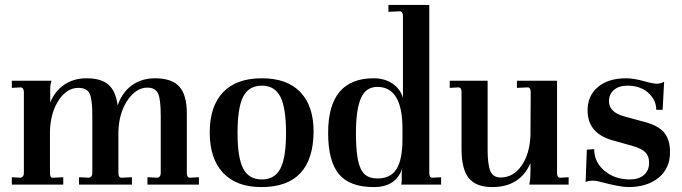

<svg xmlns="http://www.w3.org/2000/svg" viewBox="-20 -750 2772 780"><path d="M28 0V-30L64 -28Q77 -31 77 -47V-375Q77 -394 64 -395L28 -393V-422H189Q184 -405 184 -388V-333Q202 -379 240.5 -405.5Q279 -432 332 -432Q390 -432 420 -406.5Q450 -381 458 -322Q477 -376 516.5 -404Q556 -432 610 -432Q678 -432 708.5 -398Q739 -364 739 -290V-47Q739 -28 752 -28L788 -30V0H579V-30L620 -28Q633 -31 633 -47V-280Q633 -347 622 -371Q610 -394 579 -394Q533 -394 498 -342.5Q463 -291 461 -214V-47Q461 -28 474 -28L516 -30V0H301V-30L342 -28Q355 -31 355 -47V-281Q355 -347 344 -370Q333 -393 298 -393Q253 -393 220 -345Q187 -297 183 -223V-47Q183 -37 186 -32Q189 -27 196 -28L237 -30V0Z M1042 10Q940 10 886 -48Q832 -106 832 -212Q832 -318 886 -375Q940 -432 1044 -432Q1147 -432 1200.5 -375.5Q1254 -319 1254 -215Q1252 10 1042 10ZM1044 -21Q1096 -21 1119 -65Q1142 -109 1142 -210Q1142 -312 1119 -357Q1096 -402 1044 -402Q991 -402 968 -357.5Q945 -313 945 -210Q945 -109 968 -65Q991 -21 1044 -21Z M1499 10Q1400 10 1356.5 -43Q1313 -96 1313 -210Q1313 -432 1498 -432Q1543 -432 1575 -410Q1607 -388 1617 -352V-684Q1617 -704 1604 -704L1558 -702V-730H1724V-47Q1724 -28 1737 -28L1772 -30V0H1610Q1612 -10 1612 -16V-38Q1612 -52 1613 -57Q1614 -61 1614 -65Q1588 10 1499 10ZM1514 -25Q1567 -25 1591 -63.5Q1615 -102 1615 -185V-227Q1615 -397 1513 -397Q1466 -397 1446 -350.5Q1426 -304 1426 -210Q1426 -143 1434 -101Q1442 -61 1460.5 -43Q1479 -25 1514 -25Z M1980 10Q1914 10 1884.5 -26.5Q1855 -63 1855 -144V-376Q1855 -395 1842 -395L1807 -393V-422H1961V-141Q1961 -82 1972 -55Q1983 -29 2014 -29Q2065 -29 2098.5 -76.5Q2132 -124 2135 -201L2136 -375Q2136 -395 2124 -395L2080 -393V-422H2243V-47Q2243 -28 2256 -28L2290 -30V0H2130Q2135 -15 2135 -60V-87Q2092 10 1980 10Z M2532 10Q2499 10 2416 -12Q2403 -16 2389 -16Q2368 -16 2359 -10L2364 -142L2394 -144Q2394 -91 2436 -56Q2478 -21 2539 -21Q2575 -21 2596 -39Q2617 -57 2617 -89Q2617 -116 2601.5 -131.5Q2586 -147 2550 -157L2465 -181Q2367 -210 2367 -302Q2367 -361 2409 -396.5Q2451 -432 2524 -432Q2555 -432 2601 -419Q2633 -410 2649 -410Q2664 -410 2678 -418L2672 -304H2646Q2646 -344 2613.5 -373Q2581 -402 2529 -402Q2494 -402 2474 -384.5Q2454 -367 2454 -339Q2454 -295 2513 -278L2597 -255Q2655 -240 2678.5 -211Q2702 -182 2702 -132Q2702 -66 2655.5 -28Q2609 10 2532 10Z"/></svg>

Font: UnnaMedium
Style: Regular
Weight: 500
Designer: Jorge de Buen Unna
Foundry: Omnibus-Type
Version: Version 2.008;hotconv 1.0.109;makeotfexe 2.5.65596